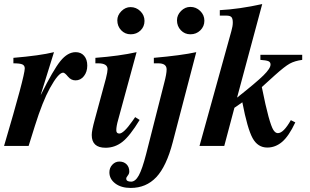

<svg xmlns="http://www.w3.org/2000/svg" viewBox="-41 -719 1526 946"><path d="M160 -253H161Q221 -374 256.5 -418Q292 -462 332 -462Q358 -462 373.5 -444Q389 -426 389 -396Q389 -365 372.5 -344Q356 -323 331 -323Q309 -323 293.5 -342Q278 -361 270 -361Q247 -361 205 -285Q169 -220 131 -99L100 0H-21Q81 -345 81 -382Q81 -396 69.5 -401.5Q58 -407 25 -407V-434Q156 -445 225 -462Z M603 -550Q575 -550 556 -570Q537 -590 537 -619Q537 -644 557 -664Q577 -684 602 -684Q630 -684 650.5 -664Q671 -644 671 -616Q671 -588 651.5 -569Q632 -550 603 -550ZM625 -142 647 -128Q599 -49 562 -20Q525 9 479 9Q411 9 411 -54Q411 -76 426 -130L481 -333Q489 -365 489 -378Q489 -407 443 -407H429V-434Q547 -443 632 -462L541 -128Q532 -97 532 -77Q532 -61 547 -61Q568 -61 611 -122Z M897 -550Q869 -550 850 -570Q831 -590 831 -619Q831 -645 851 -665Q871 -685 897 -685Q925 -685 945.5 -665Q966 -645 966 -617Q966 -589 946 -569.5Q926 -550 897 -550ZM926 -462 810 -18Q779 101 729 154Q679 207 603 207Q556 207 527 185Q498 163 498 130Q498 108 512.5 92.5Q527 77 547 77Q569 77 582.5 90.5Q596 104 596 126Q596 137 588.5 146Q581 155 581 161Q581 176 605 176Q626 176 643 145Q660 114 679 40L768 -310Q780 -355 780 -377Q780 -407 739 -407H717V-434Q853 -446 926 -462Z M1448 -449V-424Q1411 -419 1386.5 -405.5Q1362 -392 1313 -348L1249 -290Q1268 -195 1282 -144.5Q1296 -94 1306 -78.5Q1316 -63 1328 -63Q1356 -63 1392 -127L1414 -116Q1382 -48 1349 -20Q1316 8 1276 8Q1229 8 1203.5 -38.5Q1178 -85 1153 -215L1114 -188L1064 0H942L1099 -566Q1106 -590 1106 -608Q1106 -628 1099 -635Q1092 -642 1076 -642H1042V-669Q1138 -674 1251 -699L1127 -238Q1222 -313 1257 -347.5Q1292 -382 1292 -401Q1292 -413 1281.5 -417.5Q1271 -422 1242 -424V-449Z"/></svg>

Font: STIX
Style: Bold Italic
Weight: 700
Italic angle: -16.33°
Designer: MicroPress Inc., with final additions and corrections provided by Coen Hoffman, Elsevier (retired)
Version: Version 1.1.1